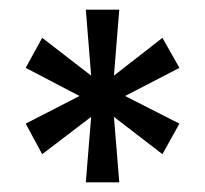

<svg xmlns="http://www.w3.org/2000/svg" viewBox="-20 -707 422 396"><path d="M157 -331 168 -466 67 -389 33 -452 144 -509 33 -567 67 -629 168 -551 157 -687H226L215 -551L315 -629L350 -567L238 -509L350 -452L315 -389L215 -466L226 -331Z"/></svg>

Font: Archivo Condensed Medium
Style: Regular
Weight: 500
Width: 3
Designer: Hector Gatti
Foundry: Omnibus-Type
Version: Version 2.001